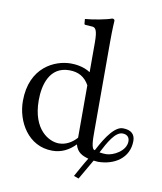

<svg xmlns="http://www.w3.org/2000/svg" viewBox="-90 -770 816 967"><g transform="rotate(10 318.0 -286.5)"><path d="M238 -404C285 -404 318 -385 340 -345V-77C316 -50 285 -32 249 -32C200 -32 112 -77 112 -229C112 -307 137 -404 238 -404ZM493 -20C481 -20 470 -21 459 -23C488 -79 520 -137 557 -137C580 -137 593 -124 593 -103C593 -53 529 -20 493 -20ZM415 -583C415 -648 418 -688 418 -688C418 -695 414 -698 405 -698C379.9 -688 310.5 -675 270 -672L272 -648C272 -645 274.8 -643.2 278 -643L310 -641C330 -641 340 -628 340 -563V-412C304 -436 260 -439 240 -439C158 -439 34 -384 34 -211C34 -107 99 10 223 10C270 10 308 -10 340 -43C351 -2 378 9 409 18C389 50 372 82 353 116L378 125L437 23C444 24 455 25 459 25C542 25 617 -21 617 -109C617 -141 599 -163 554 -163C501 -163 449 -57 434 -30C415 -30 415 -82 415 -121Z"/></g></svg>

Font: Libertinus Serif
Style: Regular
Weight: 400
Designer: Philipp H. Poll
Foundry: Khaled Hosny
Version: Version 6.2